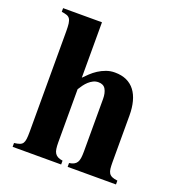

<svg xmlns="http://www.w3.org/2000/svg" viewBox="-126 -792 830 895"><g transform="rotate(20 289.0 -344.0)"><path d="M308.1 0V-19Q322.3 -21 331.5 -25.9Q340.8 -30.8 345.9 -39.1Q351.1 -47.4 353 -60.5Q355 -73.7 355 -92.8V-354Q355 -383.3 344.5 -401.6Q334 -419.9 309.1 -419.9Q294.9 -419.9 283.2 -414.1Q271.5 -408.2 261.5 -399.2Q251.5 -390.1 243.2 -378.7Q234.9 -367.2 228 -356V-92.8Q228 -73.7 230 -60.5Q231.9 -47.4 237.3 -39.1Q242.7 -30.8 252 -25.9Q261.2 -21 275.9 -19V0H35.2V-19Q51.8 -21 62 -24.7Q72.3 -28.3 77.4 -36.1Q82.5 -43.9 84.2 -57.6Q85.9 -71.3 85.9 -92.8V-590.8Q85.9 -614.7 84 -629.4Q82 -644 76.7 -652.3Q71.3 -660.6 61.3 -664.1Q51.3 -667.5 35.2 -669.9V-688H228V-413.1Q239.3 -424.8 253.4 -438.2Q267.6 -451.7 284.9 -462.9Q302.2 -474.1 322.3 -481.4Q342.3 -488.8 365.2 -488.8Q398.9 -488.8 423.8 -477.3Q448.7 -465.8 464.8 -444.3Q481 -422.9 489 -392.3Q497.1 -361.8 497.1 -324.2V-92.8Q497.1 -73.7 498.5 -60.5Q500 -47.4 505.1 -38.8Q510.3 -30.3 520.5 -25.6Q530.8 -21 547.9 -19V0Z"/></g></svg>

Font: Tai Heritage Pro
Style: Bold
Weight: 700
Designer: Faah Baccam, Walt Agee, Victor Gaultney, Annie Olsen, Eric Hays
Foundry: SIL International
Version: Version 2.600